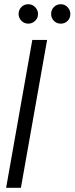

<svg xmlns="http://www.w3.org/2000/svg" viewBox="-20 -889 353 909"><path d="M9 0 133 -700H203L79 0ZM114 -777Q95 -777 81.5 -790.5Q68 -804 68 -823Q68 -842 81 -855.5Q94 -869 114 -869Q133 -869 146.5 -855Q160 -841 160 -823Q160 -803 146 -790Q132 -777 114 -777ZM268 -777Q248 -777 235 -790.5Q222 -804 222 -823Q222 -842 235 -855.5Q248 -869 268 -869Q287 -869 300 -855Q313 -841 313 -823Q313 -803 300 -790Q287 -777 268 -777Z"/></svg>

Font: DM Sans 36pt Light
Style: Italic
Weight: 300
Italic angle: -10°
Designer: Colophon Foundry, Jonny Pinhorn
Foundry: Colophon Foundry
Version: Version 4.004;gftools[0.9.30]